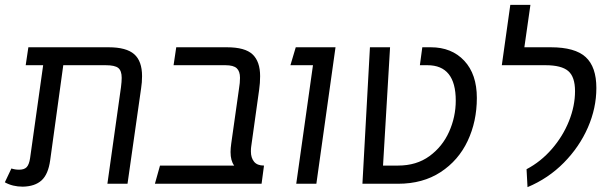

<svg xmlns="http://www.w3.org/2000/svg" viewBox="-29 -758 2519 792"><path d="M557 -444Q557 -418 553 -393L497 0H414L470 -398Q473 -421 473 -437Q473 -466 459 -477.5Q445 -489 407 -489H232L178 -97Q170 -39 142.5 -14Q115 11 65 12Q23 12 -9 -6L18 -63Q33 -58 50 -58Q71 -58 81 -68.5Q91 -79 95 -105L149 -489H77L88 -563H419Q492 -563 524.5 -534.5Q557 -506 557 -444Z M1006 -133Q1006 -107 1019 -91Q1032 -75 1060 -75L1050 0H610L631 -75H937Q922 -95 922 -131Q922 -146 925 -167L957 -393Q961 -416 961 -437Q961 -464 947.5 -476.5Q934 -489 901 -489H687L698 -563H907Q982 -563 1013 -533.5Q1044 -504 1044 -444Q1044 -415 1040 -388L1007 -152Q1006 -146 1006 -133Z M1262 -489H1169L1191 -563H1355L1276 0H1193Z M1497 -563H1580L1551 -75H1613Q1689 -75 1742.5 -114Q1796 -153 1823.5 -214.5Q1851 -276 1851 -343Q1851 -489 1734 -489H1703L1713 -563H1748Q1834 -563 1886 -507.5Q1938 -452 1938 -354Q1938 -257 1900 -176.5Q1862 -96 1788.5 -48Q1715 0 1613 0H1466Z M2143 -60Q2202 -91 2247.5 -143.5Q2293 -196 2318 -258.5Q2343 -321 2343 -382Q2343 -441 2315 -465Q2287 -489 2221 -489H2041L2076 -738H2159L2134 -563H2243Q2343 -563 2387 -522.5Q2431 -482 2431 -395Q2431 -312 2396 -232Q2361 -152 2297 -87Q2233 -22 2147 14Z"/></svg>

Font: FiraGO Book
Style: Italic
Weight: 350
Italic angle: -8°
Designer: bBox Type GmbH
Foundry: bBox Type GmbH
Version: Version 1.001